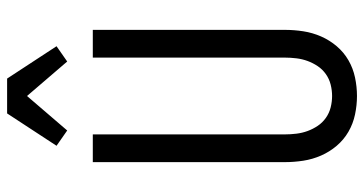

<svg xmlns="http://www.w3.org/2000/svg" viewBox="-262 -754 1024 540"><g transform="rotate(-90 250.0 -484.0)"><path d="M250 8Q224 8 198 2.5Q172 -3 149.5 -16Q127 -29 110 -49Q93 -69 82.5 -93Q72 -117 68 -143Q64 -169 64 -195V-735H142V-195Q142 -179 144 -162.5Q146 -146 151.5 -131Q157 -116 166 -102.5Q175 -89 188.5 -79.5Q202 -70 218 -66Q234 -62 250 -62Q266 -62 282 -66Q298 -70 311.5 -79.5Q325 -89 334 -102.5Q343 -116 348.5 -131Q354 -146 356 -162.5Q358 -179 358 -195V-735H436V-195Q436 -169 432 -143Q428 -117 417.5 -93Q407 -69 390 -49Q373 -29 350.5 -16Q328 -3 302 2.5Q276 8 250 8ZM153 -807 110 -837 201 -976H299L390 -837L347 -807L250 -920Z"/></g></svg>

Font: Iosevka Curly
Style: Regular
Weight: 400
Monospace: yes
Designer: Belleve Invis
Foundry: Belleve Invis
Version: Version 22.1.2; ttfautohint (v1.8.4)